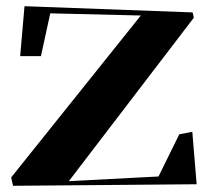

<svg xmlns="http://www.w3.org/2000/svg" viewBox="-20 -673 678 619"><path d="M22 -74 16 -101 434 -623 142 -630 112 -492H45L59 -653L601 -633L605 -616L202 -89L491 -104L558 -240L600 -248L614 -79Z"/></svg>

Font: Xiangcui Kesong Xiangcui Kesong
Style: Regular
Weight: 400
Version: Version 1.501;March 28, 2024;FontCreator 14.0.0.2814 64-bit